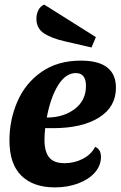

<svg xmlns="http://www.w3.org/2000/svg" viewBox="-20 -793 523 833"><path d="M483 -412Q483 -329 409.5 -283Q336 -237 211 -237H176Q173 -210 173 -186Q173 -136 193 -110.5Q213 -85 260 -85Q302 -85 338.5 -103.5Q375 -122 393 -156Q418 -145 418 -112Q418 -75 392 -45Q366 -15 320 2.5Q274 20 218 20Q125 20 73 -30.5Q21 -81 21 -184Q21 -273 55.5 -352.5Q90 -432 160 -481Q230 -530 331 -530Q483 -530 483 -412ZM183 -283Q255 -283 304 -320Q353 -357 353 -420Q353 -476 309 -476Q265 -476 232 -423Q199 -370 183 -283ZM138 -712Q138 -732 146.5 -749Q155 -766 172 -773L396 -632L377 -587L260 -614Q203 -627 170.5 -648.5Q138 -670 138 -712Z"/></svg>

Font: Sansita
Style: Bold Italic
Weight: 700
Italic angle: -11°
Designer: Pablo Cosgaya
Foundry: Omnibus-Type
Version: Version 1.006